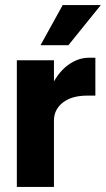

<svg xmlns="http://www.w3.org/2000/svg" viewBox="-20 -738 420 758"><path d="M378 -718 250 -559.5H140L227.5 -718ZM46.5 -500H193V-416.5Q218.5 -461.5 255.2 -485.8Q292 -510 329.5 -510H356.5V-360.5H324Q263 -360.5 228 -333Q193 -305.5 193 -262V0H46.5Z"/></svg>

Font: Overused Grotesk
Style: Bold
Weight: 710
Version: Version 0.004